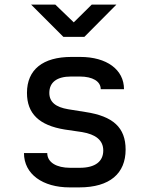

<svg xmlns="http://www.w3.org/2000/svg" viewBox="-20 -805 640 833"><path d="M346 -645 485 -785H378L300 -708L220 -785H115L255 -645ZM324 8C457 8 525 -53 525 -156C525 -252 470 -301 351 -319L276 -331C222 -340 194 -362 194 -402C194 -448 227 -473 288 -473H326C382 -473 417 -452 417 -418H518C518 -503 443 -558 328 -558H290C166 -558 97 -503 97 -402C97 -312 150 -261 261 -243L336 -232C395 -222 428 -197 428 -152C428 -106 395 -77 326 -77H284C226 -77 185 -100 185 -141H84C84 -49 166 8 282 8Z"/></svg>

Font: Tekne LDO Medium
Style: Regular
Weight: 500
Monospace: yes
Designer: Alessio Laiso, Mario Rullo, Paolo Rosset
Foundry: Alessio Laiso
Version: Version 1.000;hotconv 1.0.109;makeotfexe 2.5.65596